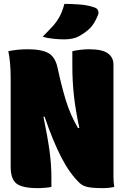

<svg xmlns="http://www.w3.org/2000/svg" viewBox="-20 -964 640 990"><path d="M245 0Q212 6 174 6Q96 6 65.5 -17Q35 -40 35 -105V-560Q35 -643 23 -700Q46 -705 71.5 -707.5Q97 -710 122 -710Q195 -710 230 -690Q265 -670 277 -614Q298 -516 320.5 -443.5Q343 -371 382 -304H389Q369 -398 361 -472.5Q353 -547 353 -623V-700Q374 -705 396.5 -707.5Q419 -710 440 -710Q507 -710 536 -689Q565 -668 565 -631V-54Q565 -41 566 -27Q567 -13 569 0Q541 6 510 6Q459 6 433 0.5Q407 -5 391 -20Q340 -68 296.5 -152Q253 -236 210 -362H204Q225 -261 235 -189Q245 -117 245 -49ZM312 -944Q347 -944 389 -941Q431 -938 466 -926Q482 -921 486 -909Q490 -897 485 -886Q467 -841 443.5 -818Q420 -795 383 -775Q372 -769 353 -765Q334 -761 310 -761Q288 -761 256 -764Q224 -767 200 -775Q230 -805 251.5 -828.5Q273 -852 287.5 -879Q302 -906 312 -944Z"/></svg>

Font: Recursive Mn Csl St XBk
Style: Regular
Weight: 1000
Monospace: yes
Version: Version 1.079;hotconv 1.0.112;makeotfexe 2.5.65598; ttfautoh